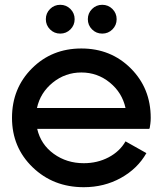

<svg xmlns="http://www.w3.org/2000/svg" viewBox="-20 -767 678 800"><path d="M363.5 -644.5Q346 -662 346 -687Q346 -712 363.5 -729.5Q381 -747 406 -747Q431 -747 448.5 -729.5Q466 -712 466 -687Q466 -662 448.5 -644.5Q431 -627 406 -627Q381 -627 363.5 -644.5ZM188.5 -644.5Q171 -662 171 -687Q171 -712 188.5 -729.5Q206 -747 231 -747Q256 -747 273.5 -729.5Q291 -712 291 -687Q291 -662 273.5 -644.5Q256 -627 231 -627Q206 -627 188.5 -644.5ZM503 -178 590 -129Q553 -64 483.5 -25.5Q414 13 329 13Q202 13 116 -70Q30 -153 30 -276Q30 -399 113 -482Q196 -565 319 -565Q442 -565 525 -482Q608 -399 608 -276Q608 -263 606.5 -251.5Q605 -240 604 -235L602 -230H135Q150 -165 204 -126Q258 -87 329 -87Q386 -87 432.5 -111.5Q479 -136 503 -178ZM134 -317H503Q489 -381 437.5 -423Q386 -465 319 -465Q252 -465 200 -423Q148 -381 134 -317Z"/></svg>

Font: Edgecutting Lite Medium
Style: Medium
Weight: 500
Designer: RandomMaerks (Nguyen Gia Bao)
Version: Version 1.0